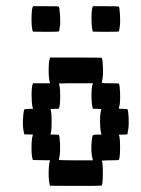

<svg xmlns="http://www.w3.org/2000/svg" viewBox="-20 -570 456 623"><path d="M141.6 -380.4 142.6 -383.3H226.1Q309.1 -383.3 310.1 -382.3Q313 -377.4 314 -353.5Q314.9 -329.6 313 -315.9Q310.5 -302.2 310.1 -301.3L311.5 -300.8Q312.5 -300.8 314.9 -300.5Q317.4 -300.3 320.8 -300Q324.2 -299.8 328.4 -299.8Q332.5 -299.8 336.9 -299.8Q364.7 -299.8 365.7 -298.8Q368.7 -293.9 369.6 -270Q370.6 -246.1 368.7 -232.4Q366.2 -218.8 365.7 -217.8Q364.7 -216.8 378.9 -216.8Q392.1 -216.8 393.6 -215.3Q396.5 -210.4 397.5 -186.8Q398.4 -163.1 396 -149.4Q395 -144.5 394.5 -140.9Q394 -137.2 393.8 -136Q393.6 -134.8 393.6 -134.3Q392.6 -133.3 378.9 -133.3Q364.7 -133.3 365.7 -132.3Q369.6 -125.5 369.6 -92.3Q369.6 -58.1 365.7 -51.3Q364.3 -49.8 336.9 -49.8Q329.6 -49.8 323.2 -49.6Q316.9 -49.3 313.5 -48.8H310.1Q314 -42 313.7 -6.8Q313.5 28.3 309.6 32.2Q308.6 33.2 225.6 33.2L142.1 32.7L141.1 28.8Q137.7 16.1 137.9 -10.3Q138.2 -36.6 141.6 -46.4L142.6 -49.8L114.7 -50.3L86.9 -50.8L85.4 -54.7Q82 -67.4 82.3 -93.5Q82.5 -119.6 85.9 -129.4L86.9 -133.3L73.2 -133.8H59.1L58.1 -137.7Q51.8 -160.2 55.7 -197.8Q57.1 -212.4 59.1 -214.6Q61 -216.8 73.2 -216.8H86.9L85.9 -221.2Q82.5 -234.9 82.5 -261.2Q82.5 -287.6 85.9 -296.9L87.4 -299.8H114.7H142.6L141.1 -304.7Q137.7 -317.9 137.9 -344.5Q138.2 -371.1 141.6 -380.4ZM280.3 -296.4 281.7 -299.8H226.1Q219.7 -299.8 213.4 -299.8Q207 -299.8 201.7 -299.8Q196.3 -299.8 191.4 -299.6Q186.5 -299.3 182.9 -299.3Q179.2 -299.3 176.3 -299.3Q173.3 -299.3 171.9 -298.8H170.9Q175.3 -291 175.3 -258.8Q175.3 -225.6 170.9 -217.8Q169.9 -216.8 156.7 -216.8Q143.6 -216.8 143.6 -215.3Q147.5 -208.5 147.5 -175.8Q147.5 -141.1 143.6 -134.3Q142.6 -133.3 156.7 -133.3Q169.9 -133.3 170.9 -132.3Q173.8 -127.4 174.8 -103.5Q175.8 -79.6 173.8 -65.9Q171.4 -52.2 170.9 -51.3Q170.4 -50.8 177.7 -50.5Q185.1 -50.3 198.5 -50Q211.9 -49.8 226.1 -49.8H281.2L280.3 -54.7Q273.9 -77.6 277.8 -114.3Q279.3 -128.9 281.2 -131.1Q283.2 -133.3 295.4 -133.3H309.1L308.1 -137.7Q304.7 -150.9 304.7 -176.8Q304.7 -202.6 308.1 -212.9L309.1 -216.3L295.4 -216.8L281.2 -217.3L280.3 -221.2Q276.9 -233.4 276.9 -259.8Q276.9 -286.1 280.3 -296.4ZM280.3 -546.9 281.7 -549.8H323.2Q364.7 -549.8 365.7 -548.8Q368.2 -544.4 369.4 -520.3Q370.6 -496.1 368.7 -483.9Q368.2 -482.4 367.7 -478.8Q367.2 -475.1 367.2 -474.1Q366.2 -468.8 365.2 -467.8Q364.3 -466.8 322.8 -466.8L281.2 -467.3L280.3 -471.2Q276.9 -483.4 276.9 -510.7Q276.9 -538.1 280.3 -546.9ZM85.9 -546.9 87.4 -549.8H128.9Q169.9 -549.8 170.9 -548.8Q173.3 -544.4 174.8 -520.3Q176.3 -496.1 174.3 -483.9Q173.8 -482.4 173.3 -478.8Q172.9 -475.1 172.9 -474.1Q171.9 -468.8 170.9 -467.8Q169.9 -466.8 128.4 -466.8L86.9 -467.3L85.4 -471.2Q82 -483.9 82.3 -511Q82.5 -538.1 85.9 -546.9Z"/></svg>

Font: VT323
Style: Regular
Weight: 400
Monospace: yes
Version: Version 001.002